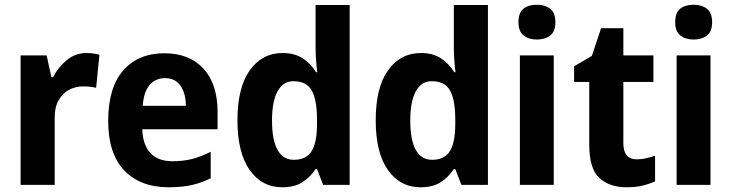

<svg xmlns="http://www.w3.org/2000/svg" viewBox="-20 -781 3089 811"><path d="M345 -557Q373 -557 400 -550L386 -410Q375 -413 361.5 -414.5Q348 -416 329 -416Q299 -416 271.5 -401.5Q244 -387 227 -356.5Q210 -326 211 -278V0H67V-547H177L197 -455H204Q225 -496 261.5 -526.5Q298 -557 345 -557Z M674 -556Q780 -556 839.5 -491Q899 -426 899 -308V-235H581Q583 -170 615 -135Q647 -100 708 -100Q754 -100 791.5 -109.5Q829 -119 870 -140V-28Q832 -9 790.5 0.5Q749 10 692 10Q573 10 505 -61Q437 -132 437 -270Q437 -411 500.5 -483.5Q564 -556 674 -556ZM677 -451Q637 -451 612 -422Q587 -393 583 -334H765Q765 -386 742.5 -418.5Q720 -451 677 -451Z M1172 10Q1086 10 1034.5 -63Q983 -136 983 -273Q983 -411 1035 -484Q1087 -557 1174 -557Q1224 -557 1258 -535Q1292 -513 1315 -476H1320Q1317 -499 1315 -528Q1313 -557 1313 -580V-760H1457V0H1345L1319 -67H1313Q1290 -32 1257 -11Q1224 10 1172 10ZM1221 -106Q1274 -106 1296.5 -143Q1319 -180 1319 -256V-277Q1319 -357 1297.5 -397.5Q1276 -438 1219 -438Q1176 -438 1152.5 -395.5Q1129 -353 1129 -272Q1129 -189 1152.5 -147.5Q1176 -106 1221 -106Z M1756 10Q1670 10 1618.5 -63Q1567 -136 1567 -273Q1567 -411 1619 -484Q1671 -557 1758 -557Q1808 -557 1842 -535Q1876 -513 1899 -476H1904Q1901 -499 1899 -528Q1897 -557 1897 -580V-760H2041V0H1929L1903 -67H1897Q1874 -32 1841 -11Q1808 10 1756 10ZM1805 -106Q1858 -106 1880.5 -143Q1903 -180 1903 -256V-277Q1903 -357 1881.5 -397.5Q1860 -438 1803 -438Q1760 -438 1736.5 -395.5Q1713 -353 1713 -272Q1713 -189 1736.5 -147.5Q1760 -106 1805 -106Z M2248 -761Q2282 -761 2304 -744Q2326 -727 2326 -687Q2326 -648 2304 -631Q2282 -614 2248 -614Q2214 -614 2192 -631Q2170 -648 2170 -687Q2170 -728 2191.5 -744.5Q2213 -761 2248 -761ZM2319 -547V0H2176V-547Z M2670 -108Q2690 -108 2709 -112.5Q2728 -117 2747 -123V-15Q2723 -4 2694 3Q2665 10 2627 10Q2554 10 2511.5 -29.5Q2469 -69 2469 -169V-435H2405V-501L2480 -545L2519 -662H2613V-547H2740V-435H2613V-176Q2613 -108 2670 -108Z M2910 -761Q2944 -761 2966 -744Q2988 -727 2988 -687Q2988 -648 2966 -631Q2944 -614 2910 -614Q2876 -614 2854 -631Q2832 -648 2832 -687Q2832 -728 2853.5 -744.5Q2875 -761 2910 -761ZM2981 -547V0H2838V-547Z"/></svg>

Font: Noto Sans Khmer UI SemiCondensed
Style: Bold
Weight: 700
Width: 4
Designer: Danh Hong and the Monotype Design Team
Foundry: Monotype Imaging Inc.
Version: Version 2.002; ttfautohint (v1.8.4.7-5d5b)